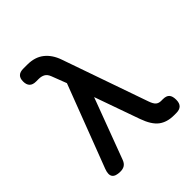

<svg xmlns="http://www.w3.org/2000/svg" viewBox="-202 -862 1004 1004"><g transform="rotate(-45 300.0 -360.0)"><path d="M162 -24Q155 -6 142.5 2Q130 10 111 10Q75 10 63.5 -6.5Q52 -23 65 -57L240 -515L208 -598Q200 -619 185.5 -627Q171 -635 151 -635H132Q108 -635 96 -647Q84 -659 84 -683Q84 -707 96 -718.5Q108 -730 132 -730H162Q218 -730 254 -701.5Q290 -673 308 -621L474 -146Q483 -120 494 -110.5Q505 -101 523 -101H535Q561 -101 572 -88.5Q583 -76 583 -50Q583 -24 570.5 -12Q558 0 534 0H517Q466 0 433 -25Q400 -50 378 -112L289 -363Z"/></g></svg>

Font: Maple Mono NL Medium
Style: Regular
Weight: 500
Monospace: yes
Designer: subframe7536
Version: Version 7.000